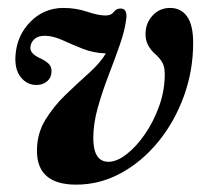

<svg xmlns="http://www.w3.org/2000/svg" viewBox="-20 -468 530 496"><path d="M479 -357.5Q479 -285.5 455 -219.5Q431 -153.5 389 -102Q347 -50.5 292.5 -20.8Q238 9 177 9Q75 9 75.5 -79Q75.5 -123 97.2 -158.5Q119 -194 149.8 -223.5Q180.5 -253 209.5 -279Q238.5 -305 253.5 -330Q221.5 -331 193.8 -342Q166 -353 142 -364Q118 -375 97.5 -375.5Q79 -376 69.2 -367.2Q59.5 -358.5 58.5 -346Q57 -330.5 81.5 -318.5Q97.5 -311.5 105.8 -303.2Q114 -295 113 -282Q112.5 -267 101.5 -257.8Q90.5 -248.5 74 -248.5Q49.5 -248.5 33.5 -268.8Q17.5 -289 20 -324.5Q23.5 -376.5 58.8 -412Q94 -447.5 144 -447.5Q176 -447.5 204.8 -437.8Q233.5 -428 253 -428Q267 -428 273.8 -437Q280.5 -446 291.5 -446Q308.5 -446 306.5 -421.5Q303 -391 289.8 -353Q276.5 -315 260.5 -273.5Q244.5 -232 232.8 -190.5Q221 -149 221 -111Q221 -50.5 260 -50Q281.5 -50 306.5 -69.2Q331.5 -88.5 353.8 -120.5Q376 -152.5 390.2 -191.2Q404.5 -230 405.5 -269.5Q406.5 -292.5 400.5 -304.2Q394.5 -316 383.5 -326Q354.5 -350.5 356 -382Q356.5 -409 374.5 -428.2Q392.5 -447.5 419.5 -447.5Q447.5 -447.5 463.2 -425.5Q479 -403.5 479 -357.5Z"/></svg>

Font: Fraunces 144pt Soft SemiBold
Style: Italic
Weight: 600
Italic angle: -16°
Version: Version 1.000;[b76b70a41]